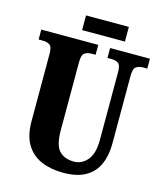

<svg xmlns="http://www.w3.org/2000/svg" viewBox="-125 -945 892 1048"><g transform="rotate(15 321.0 -421.0)"><path d="M330 10Q261 10 207 -13Q153 -36 122.5 -86Q92 -136 92 -218V-599Q92 -638 76.5 -648Q61 -658 39 -658H14V-714H336V-658H312Q290 -658 274.5 -647.5Q259 -637 259 -595V-210Q259 -127 288.5 -95.5Q318 -64 372 -64Q416 -64 447.5 -100.5Q479 -137 479 -216V-599Q479 -638 464.5 -648Q450 -658 427 -658H403V-714H628V-658H603Q581 -658 565.5 -647.5Q550 -637 550 -595V-214Q550 -147 528 -96.5Q506 -46 457.5 -18Q409 10 330 10ZM230 -769V-852H472V-769Z"/></g></svg>

Font: Noto Serif Bengali ExtraCondensed Black
Style: Regular
Weight: 900
Width: 2
Designer: Juan Bruce, Universal Thirst, Indian Type Foundry and the Monotype Design Team.
Foundry: Monotype Imaging Inc.
Version: Version 2.003; ttfautohint (v1.8.4.7-5d5b)